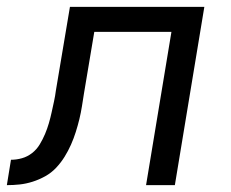

<svg xmlns="http://www.w3.org/2000/svg" viewBox="-54 -540 674 560"><path d="M-34 0 -22 -74Q-6 -74 10 -78.5Q26 -83 39.5 -93.5Q53 -104 62 -119Q71 -134 77.5 -149.5Q84 -165 88.5 -180.5Q93 -196 96.5 -212Q100 -228 103.5 -244Q107 -260 109 -276L150 -520H542L456 0H372L446 -447H221L191 -268Q188 -249 185 -230Q182 -211 177.5 -192.5Q173 -174 167 -155Q161 -136 153 -118Q145 -100 134.5 -83Q124 -66 110 -51Q96 -36 78 -26Q60 -16 41 -10Q22 -4 3.5 -2Q-15 0 -34 0Z"/></svg>

Font: Iosevka Extended
Style: Italic
Weight: 400
Width: 7
Italic angle: -9°
Monospace: yes
Designer: Belleve Invis
Foundry: Belleve Invis
Version: Version 32.5.0; ttfautohint (v1.8.4)